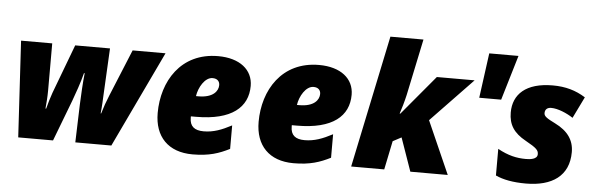

<svg xmlns="http://www.w3.org/2000/svg" viewBox="-49 -925 3411 1099"><g transform="rotate(5 1656.5 -375.0)"><path d="M82 0H282L372 -236C387 -276 411 -344 425 -399H429C423 -346 419 -269 417 -218L410 0H617L880 -553H691L580 -283C565 -247 555 -218 543 -178H540C545 -222 546 -262 547 -281L561 -553H361L255 -271C245 -242 235 -210 227 -178H223C226 -208 229 -247 229 -282V-553H50Z M1084 10C1180 10 1236 -10 1296 -40V-175C1239 -145 1192 -127 1136 -127C1083 -127 1056 -149 1056 -198V-206H1085C1291 -206 1382 -287 1382 -409C1382 -502 1306 -563 1182 -563C967 -563 865 -390 865 -209C865 -73 944 10 1084 10ZM1075 -324C1082 -374 1117 -435 1161 -435C1189 -435 1202 -419 1202 -398C1202 -364 1173 -324 1089 -324Z M1664 10C1760 10 1816 -10 1876 -40V-175C1819 -145 1772 -127 1716 -127C1663 -127 1636 -149 1636 -198V-206H1665C1871 -206 1962 -287 1962 -409C1962 -502 1886 -563 1762 -563C1547 -563 1445 -390 1445 -209C1445 -73 1524 10 1664 10ZM1655 -324C1662 -374 1697 -435 1741 -435C1769 -435 1782 -419 1782 -398C1782 -364 1753 -324 1669 -324Z M1995 0H2185L2219 -165L2268 -191L2335 0H2550L2416 -303L2656 -553H2439L2249 -326H2245C2253 -348 2268 -400 2276 -436L2344 -760H2154Z M2691 -456H2817L2894 -714H2726Z M2999 10C3150 10 3246 -55 3246 -192C3246 -260 3211 -311 3136 -348C3090 -371 3071 -382 3071 -401C3071 -423 3085 -434 3107 -434C3145 -434 3197 -412 3233 -388L3293 -511C3237 -546 3178 -563 3105 -563C2950 -563 2878 -492 2878 -388C2878 -318 2908 -272 2977 -234C3044 -197 3053 -185 3053 -163C3053 -133 3010 -130 2987 -130C2934 -130 2885 -141 2825 -174V-21C2868 -1 2925 10 2999 10Z"/></g></svg>

Font: Noto Sans UI Black
Style: Italic
Weight: 900
Italic angle: -372°
Designer: Monotype Design Team
Foundry: Monotype Imaging Inc.
Version: Version 1.901